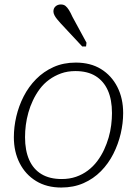

<svg xmlns="http://www.w3.org/2000/svg" viewBox="-20 -827 613 859"><path d="M446 -158Q458 -184 466 -211.5Q474 -239 477.5 -267.5Q481 -296 481 -321Q481 -381 462.5 -422.5Q444 -464 408 -486.5Q372 -509 317 -509Q282 -509 253 -498.5Q224 -488 200 -470.5Q176 -453 158 -429Q140 -405 127 -377Q115 -352 107 -323.5Q99 -295 95.5 -267.5Q92 -240 92 -213Q92 -154 110.5 -112Q129 -70 165.5 -48Q202 -26 256 -26Q291 -26 320 -36Q349 -46 373 -64Q397 -82 415 -106Q433 -130 446 -158ZM42 -213Q42 -259 53 -306Q64 -353 86 -396Q108 -439 141.5 -473Q175 -507 219.5 -527Q264 -547 319 -547Q385 -547 432 -518Q479 -489 505 -438Q531 -387 531 -321Q531 -276 520 -229Q509 -182 487 -138.5Q465 -95 431.5 -61Q398 -27 353.5 -7.5Q309 12 254 12Q189 12 141.5 -17Q94 -46 68 -97Q42 -148 42 -213ZM304 -752Q296 -770 288.5 -782Q281 -794 273 -800.5Q265 -807 252 -807Q238 -807 228.5 -798.5Q219 -790 219 -776Q219 -768 223.5 -759Q228 -750 235.5 -741Q243 -732 251 -723L348 -619H365L367 -636Z"/></svg>

Font: Roboto Serif 20pt Thin
Style: Italic
Weight: 250
Italic angle: -10°
Version: Version 1.007